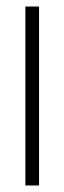

<svg xmlns="http://www.w3.org/2000/svg" viewBox="-20 -585 196 590"><path d="M58 -15H100V-565H58Z"/></svg>

Font: Charger Sport
Style: HLExt
Weight: 100
Designer: Jasper
Foundry: Cannot Into Space Fonts
Version: Version 1.1